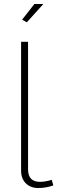

<svg xmlns="http://www.w3.org/2000/svg" viewBox="-20 -940 288 965"><path d="M115 -828 91 -841 153 -920H198ZM86 -730H121V-89Q121 -26 181 -26Q206 -26 240 -36L248 -8Q211 5 172 5Q134 5 110 -18.5Q86 -42 86 -82Z"/></svg>

Font: Raleway-v4020 ExtraLight
Style: Regular
Weight: 275
Designer: Matt McInerney, Pablo Impallari, Rodrigo Fuenzalida
Foundry: Matt McInerney, Pablo Impallari, Rodrigo Fuenzalida
Version: Version 4.020;PS 004.020;hotconv 1.0.88;makeotf.lib2.5.64775